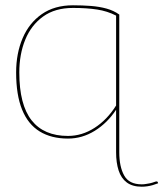

<svg xmlns="http://www.w3.org/2000/svg" viewBox="-20 -518 618 726"><path d="M419 58V-103Q386 -53 338.5 -23.5Q291 6 237 6Q174 6 130 -21Q86 -48 63.5 -103.5Q41 -159 41 -244Q41 -316 65.5 -373.5Q90 -431 138 -464.5Q186 -498 256 -498Q292 -498 324 -495.5Q356 -493 383 -485.5Q410 -478 431 -463V58ZM237 -4Q290 -4 337.5 -34.5Q385 -65 419 -119V-459Q386 -476 347 -482Q308 -488 256 -488Q188 -488 143 -455.5Q98 -423 75.5 -368Q53 -313 53 -244Q53 -122 99.5 -63Q146 -4 237 -4ZM516 188Q481 188 459.5 172Q438 156 428.5 126.5Q419 97 419 58H431Q431 112 449.5 145.5Q468 179 516 179Q525 179 532.5 177.5Q540 176 547 175Q556 173 562.5 170.5Q569 168 572 168Q573 168 574.5 168.5Q576 169 577 172L578 175Q568 179 557.5 182Q547 185 536.5 186.5Q526 188 516 188Z"/></svg>

Font: Aleo Thin
Style: Regular
Weight: 250
Designer: Alessio Laiso
Foundry: Alessio Laiso
Version: Version 2.001;gftools[0.9.29]